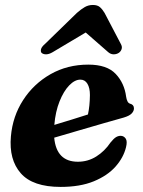

<svg xmlns="http://www.w3.org/2000/svg" viewBox="-20 -740 578 774"><path d="M488 -146.5Q478 -105 445.8 -68.5Q413.5 -32 358.2 -9.2Q303 13.5 224.5 13.5Q112 13.5 63.8 -41.5Q15.5 -96.5 24 -190.5Q31 -271 73.2 -336.5Q115.5 -402 183.5 -440.8Q251.5 -479.5 336 -479.5Q411 -479.5 446.2 -442.2Q481.5 -405 488.5 -350Q490 -339.5 493.8 -331.8Q497.5 -324 504.5 -322Q520 -318 520 -303Q520 -292.5 511 -282.8Q502 -273 478.5 -266Q449 -258 400 -243.8Q351 -229.5 296.8 -213.8Q242.5 -198 198.5 -185Q207.5 -88 294 -88Q334.5 -88 368.2 -109.2Q402 -130.5 425.5 -165.5Q438.5 -181.5 447.5 -187Q456.5 -192.5 467 -192.5Q479.5 -192 486.8 -181.2Q494 -170.5 488 -146.5ZM304 -419Q281.5 -419 259 -395.8Q236.5 -372.5 220 -331.2Q203.5 -290 199 -236.5Q232.5 -246.5 269.5 -258Q306.5 -269.5 334.5 -278.5Q342 -312 342.5 -357Q342.5 -385.5 332.5 -402.2Q322.5 -419 304 -419ZM459 -527Q450 -521 438.2 -521Q426.5 -521 416.5 -529.5L325.5 -609L192 -529.5Q177.5 -521 165.8 -521Q154 -521 147.5 -527Q143 -532.5 145.5 -542Q148 -551.5 161.5 -563L290 -688Q307 -703 321.8 -711.5Q336.5 -720 354.5 -720Q372.5 -720 382.5 -711.5Q392.5 -703 401.5 -688L467 -563Q473.5 -551.5 470.2 -542Q467 -532.5 459 -527Z"/></svg>

Font: Fraunces 9pt
Style: Bold Italic
Weight: 700
Italic angle: -16°
Version: Version 1.000;[b76b70a41]